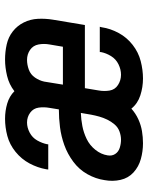

<svg xmlns="http://www.w3.org/2000/svg" viewBox="67 -645 586 760"><g transform="rotate(-90 360.0 -265.0)"><path d="M173 8Q197 8 221 4Q245 0 268 -10.5Q291 -21 310 -38Q330 -13 362.5 -2.5Q395 8 429 8Q463 8 498 -1Q533 -10 562.5 -33Q592 -56 609.5 -88.5Q627 -121 632 -155L634 -163H534Q534 -161 534 -159Q530 -138 518 -118.5Q506 -99 485.5 -89Q465 -79 444 -79Q422 -79 403.5 -91Q385 -103 381.5 -124.5Q378 -146 382 -168L391 -222H641L662 -348Q667 -378 665.5 -408Q664 -438 651 -464Q638 -490 615.5 -507.5Q593 -525 564 -531.5Q535 -538 504 -538Q473 -538 439.5 -530Q406 -522 379 -501Q359 -521 330 -529.5Q301 -538 270 -538Q236 -538 202 -529Q168 -520 139 -496.5Q110 -473 93 -441Q76 -409 70 -375Q70 -371 69 -367H169V-371Q173 -391 184 -410.5Q195 -430 215 -440.5Q235 -451 255 -451Q277 -451 294 -438.5Q311 -426 314 -405Q317 -384 313 -362L307 -325Q272 -325 236.5 -320.5Q201 -316 166 -303.5Q131 -291 100 -268Q69 -245 50.5 -212Q32 -179 27 -144Q21 -112 28 -81Q35 -50 57.5 -29.5Q80 -9 110.5 -0.5Q141 8 173 8ZM405 -309 417 -383Q421 -402 433 -419.5Q445 -437 464.5 -444Q484 -451 503 -451Q525 -451 542.5 -439Q560 -427 564 -405.5Q568 -384 564 -362L555 -309ZM187 -79Q171 -79 155 -84Q139 -89 130.5 -102Q122 -115 125 -132Q129 -158 147 -180.5Q165 -203 190 -215Q215 -227 241 -232Q267 -237 293 -238L286 -197Q283 -181 278.5 -165Q274 -149 266.5 -133.5Q259 -118 247.5 -104.5Q236 -91 219.5 -85Q203 -79 187 -79Z"/></g></svg>

Font: Iosevka Sparkle Medium
Style: Italic
Weight: 500
Italic angle: -9°
Designer: Belleve Invis
Foundry: Belleve Invis
Version: Version 4.5.0; ttfautohint (v1.8.3)